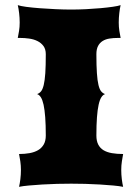

<svg xmlns="http://www.w3.org/2000/svg" viewBox="-20 -723 539 743"><path d="M53.7 0Q56.6 -12.2 58.8 -29.5Q61 -46.9 61 -65.4Q61 -82.5 58.6 -98.9Q56.2 -115.2 53.7 -127Q75.7 -127 94.5 -130.4Q113.3 -133.8 127.2 -141.8Q141.1 -149.9 149.2 -163.8Q157.2 -177.7 157.2 -198.7Q157.2 -239.7 155 -269Q152.8 -298.3 148.7 -317.4Q144.5 -336.4 138.2 -346.4Q131.8 -356.4 123.5 -358.9Q132.3 -361.8 138.7 -369.4Q145 -377 149.2 -394Q153.3 -411.1 155.3 -439.7Q157.2 -468.3 157.2 -513.2Q157.2 -532.7 148.2 -544.9Q139.2 -557.1 124.8 -564.2Q110.4 -571.3 92.8 -573.7Q75.2 -576.2 58.1 -576.2H48.8Q51.3 -587.9 53.7 -603.3Q56.2 -618.7 56.2 -635.7Q56.2 -653.8 54 -672.4Q51.8 -690.9 48.8 -703.1Q58.1 -699.7 81.3 -696.5Q104.5 -693.4 133.8 -691.2Q163.1 -689 195.3 -687.5Q227.5 -686 255.4 -686Q283.7 -686 313.5 -687.5Q343.3 -689 369.6 -691.4Q396 -693.8 416.5 -696.8Q437 -699.7 446.8 -703.1Q443.8 -690.9 441.7 -672.4Q439.5 -653.8 439.5 -635.7Q439.5 -618.7 441.9 -603.3Q444.3 -587.9 446.8 -576.2H436.5Q418.5 -576.2 403.3 -573.7Q388.2 -571.3 377 -564.2Q365.7 -557.1 359.4 -544.9Q353 -532.7 353 -513.2Q353 -468.3 355 -439.7Q356.9 -411.1 361.1 -394Q365.2 -377 371.6 -369.4Q377.9 -361.8 386.7 -358.9Q378.4 -356.4 372.1 -346.4Q365.7 -336.4 361.6 -317.4Q357.4 -298.3 355.2 -269Q353 -239.7 353 -198.7Q353 -177.7 360.1 -163.8Q367.2 -149.9 380.4 -141.8Q393.6 -133.8 412.8 -130.4Q432.1 -127 456.5 -127Q454.1 -115.2 451.7 -98.9Q449.2 -82.5 449.2 -65.4Q449.2 -46.9 451.4 -29.5Q453.6 -12.2 456.5 0Q442.4 -2.9 418.7 -5.1Q395 -7.3 366.9 -9Q338.9 -10.7 309.6 -11.5Q280.3 -12.2 255.4 -12.2Q230.5 -12.2 200.9 -11.5Q171.4 -10.7 143.3 -9Q115.2 -7.3 91.3 -5.1Q67.4 -2.9 53.7 0Z"/></svg>

Font: Arbutus
Style: Regular
Weight: 400
Designer: Karolina Lach
Foundry: Sorkin Type Co.
Version: Version 1.002